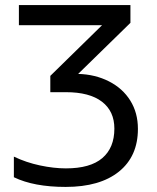

<svg xmlns="http://www.w3.org/2000/svg" viewBox="-20 -734 624 764"><path d="M291 -439.9Q358.9 -438 413.6 -410.2Q468.3 -382.3 498.5 -333.7Q528.8 -285.2 528.8 -221.2Q528.8 -111.8 453.1 -51Q377.4 9.8 241.2 9.8Q114.7 9.8 35.2 -28.8V-110.8Q84 -87.4 139.2 -75.7Q194.3 -64 242.2 -64Q339.4 -64 387.2 -105Q435.1 -146 435.1 -222.2Q435.1 -291.5 385.7 -329.3Q336.4 -367.2 242.2 -367.2H180.2V-432.1L386.2 -633.8H55.2V-713.9H499V-643.1Z"/></svg>

Font: NotoSans
Style: Regular
Weight: 400
Designer: Monotype Design team
Foundry: Monotype Imaging Inc.
Version: Version 1.04; ttfautohint (v1.4.1)